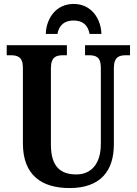

<svg xmlns="http://www.w3.org/2000/svg" viewBox="-20 -943 693 973"><path d="M212 -771H271C280 -819 310 -839 353 -839C396 -839 425 -819 434 -771H494C492 -846 445 -923 353 -923C261 -923 214 -846 212 -771ZM333 10C489 10 557 -77 557 -211V-597C557 -655 584 -663 619 -663H639V-714H411V-663H430C465 -663 491 -655 491 -601V-213C491 -113 442 -59 367 -59C288 -59 238 -97 238 -210V-597C238 -655 265 -663 300 -663H319V-714H14V-663H34C68 -663 96 -655 96 -601V-217C96 -54 192 10 333 10Z"/></svg>

Font: Noto Serif Condensed
Style: Bold
Weight: 700
Width: 3
Designer: Monotype Design Team
Foundry: Monotype Imaging Inc.
Version: Version 2.015